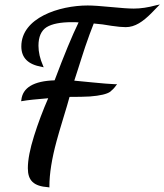

<svg xmlns="http://www.w3.org/2000/svg" viewBox="-20 -741 726 848"><path d="M198.2 82C198.2 25.9 209 -41 230 -118.2C235.8 -140.1 245.6 -173.3 258.8 -216.8C272 -260.3 281.7 -292 287.1 -313C324.2 -313 354 -313.5 377 -314.9C422.9 -318.4 452.6 -325.7 466.8 -335.9C477.1 -344.2 485.4 -353 492.2 -362.8L497.1 -369.1H487.8C464.4 -370.1 431.2 -372.6 388.2 -377C344.7 -381.3 318.4 -383.8 308.1 -384.8C310.1 -390.6 315.4 -406.7 323.7 -433.1C332 -459.5 337.9 -478 341.3 -488.3C344.7 -498.5 349.6 -514.2 356.4 -534.7C370.1 -575.7 381.8 -605.5 394 -637.2C419.9 -635.3 445.8 -631.8 472.2 -627C499 -623 520 -621.1 535.2 -621.1C576.7 -621.1 611.3 -645.5 648.9 -683.1C654.3 -688.5 671.9 -707 675.8 -710.9L686 -721.2L669.9 -717.8C634.3 -708 601.1 -703.1 570.8 -703.1C548.3 -703.1 514.6 -705.6 469.7 -710C424.3 -714.4 390.1 -716.8 367.2 -716.8C242.2 -716.8 74.2 -662.6 74.2 -536.1C74.2 -485.8 104 -456.1 164.1 -445.8L172.9 -443.8L169.9 -451.2C156.7 -481.4 149.9 -510.7 149.9 -539.1C149.9 -578.6 162.1 -606 186 -621.1C210 -635.7 247.1 -643.1 297.9 -643.1C311.5 -643.1 321.3 -642.6 327.1 -642.1C298.3 -583 263.2 -498 221.2 -386.2C128.9 -383.3 79.6 -354 74.2 -298.8L73.2 -293.9L80.1 -294.9C101.1 -298.8 138.7 -302.7 192.9 -307.1C169.4 -253.4 148.4 -197.8 130.4 -140.6C112.3 -83 103 -35.6 103 2C103 56.2 128.4 81.5 192.9 85.9L198.2 86.9Z"/></svg>

Font: Dancing Script
Style: Regular
Weight: 800
Designer: Pablo Impallari
Foundry: Pablo Impallari
Version: Version 2.001